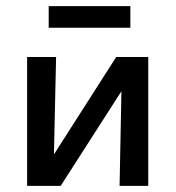

<svg xmlns="http://www.w3.org/2000/svg" viewBox="-20 -603 570 623"><path d="M403 -583V-513H138V-583ZM461 -418V0H368L374 -307L177 0H68V-418H162L155 -102L357 -418Z"/></svg>

Font: EauTestText Semibold
Style: Regular
Weight: 600
Designer: Christian Thalmann (Catharsis Fonts)
Version: Version 0.001;PS 000.001;hotconv 1.0.88;makeotf.lib2.5.64775